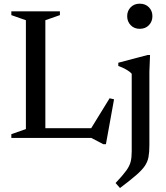

<svg xmlns="http://www.w3.org/2000/svg" viewBox="-20 -730 878 1016"><path d="M540.5 33H526.5L463.5 0H40V-20L117 -47V-623L40 -650V-670H297V-650L220 -623V-51.5H462.5L560 -210L583.5 -204.5ZM719.5 -577.5Q690 -577.5 671.5 -596.8Q653 -616 653 -644.5Q653 -672.5 671.5 -691.5Q690 -710.5 719.5 -710.5Q749.5 -710.5 768 -691.5Q786.5 -672.5 786.5 -644.5Q786.5 -616 768 -596.8Q749.5 -577.5 719.5 -577.5ZM677 -339.5Q668 -350.5 648 -362Q628 -373.5 606 -381V-398L761 -439H774L770.5 -351V37.5Q770.5 75.5 765.8 101Q761 126.5 746 148.5Q731 170.5 699.8 197.5Q668.5 224.5 615 265L591.5 238.5Q629.5 198.5 647.8 173.2Q666 148 671.5 125.5Q677 103 677 71.5Z"/></svg>

Font: Newsreader Text Medium
Style: Regular
Weight: 500
Designer: Hugues Gentile
Foundry: Production Type
Version: Version 1.002